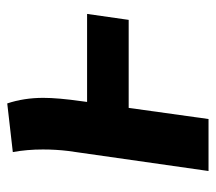

<svg xmlns="http://www.w3.org/2000/svg" viewBox="-52 -530 582 517"><g transform="rotate(-90 238.5 -271.0)"><path d="M444 -215H207L177 0H37L91 -378Q95 -411 95 -446Q95 -489 88 -527L219 -542Q234 -497 234 -445Q234 -405 225 -342L223 -327H460Z"/></g></svg>

Font: Fira Sans SemiBold
Style: Italic
Weight: 600
Italic angle: -8°
Designer: bBox Type GmbH & Carrois Corporate GbR & Edenspiekermann AG
Foundry: bBox Type GmbH & Carrois Corporate GbR & Edenspiekermann AG
Version: Version 4.301